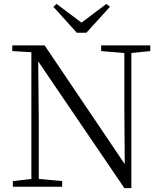

<svg xmlns="http://www.w3.org/2000/svg" viewBox="-20 -958 832 985"><path d="M270 -938 254 -923 374 -790H423L544 -923L526 -938L398 -842ZM618 7H654V-686L751 -696V-725H499V-696L618 -686V-383L620 -116L209 -725H43V-696L141 -690V-40L46 -29V0H299V-29L179 -40V-332L176 -643Z"/></svg>

Font: Noto Serif SC Light
Style: Regular
Weight: 300
Designer: Ryoko NISHIZUKA 西塚涼子 (kana & ideographs); Frank Grießhammer (Latin, Greek & Cyrillic); Wenlong ZHANG 张文龙 (bopomofo); San
Foundry: Adobe
Version: Version 2.001;hotconv 1.1.0;makeotfexe 2.6.0